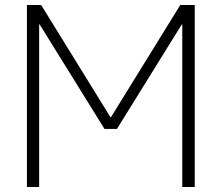

<svg xmlns="http://www.w3.org/2000/svg" viewBox="-20 -750 889 770"><path d="M711 0V-652H709L449 -233H399L139 -652H137V0H88V-730H145L423 -280H425L703 -730H761V0Z"/></svg>

Font: M PLUS 1p Light
Style: Regular
Weight: 300
Version: Version 1.061